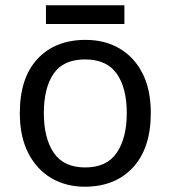

<svg xmlns="http://www.w3.org/2000/svg" viewBox="-20 -697 645 727"><path d="M551 -269Q551 -136 483.5 -63Q416 10 301 10Q230 10 174.5 -22.5Q119 -55 87 -117.5Q55 -180 55 -269Q55 -402 122 -474Q189 -546 304 -546Q377 -546 432.5 -513.5Q488 -481 519.5 -419.5Q551 -358 551 -269ZM146 -269Q146 -174 183.5 -118.5Q221 -63 303 -63Q384 -63 422 -118.5Q460 -174 460 -269Q460 -364 422 -418Q384 -472 302 -472Q220 -472 183 -418Q146 -364 146 -269ZM451 -677V-606H154V-677Z"/></svg>

Font: Noto Sans New Tai Lue
Style: Regular
Weight: 400
Designer: Monotype Design Team
Foundry: Monotype Imaging Inc.
Version: Version 2.003